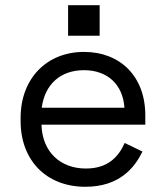

<svg xmlns="http://www.w3.org/2000/svg" viewBox="-20 -702 632 736"><path d="M307 14C438 14 496 -59 526 -121L458 -154C434 -100 393 -56 309 -56C212 -56 142 -119 139 -224H537V-260C537 -409 441 -503 302 -503C159 -503 59 -401 59 -250V-238C59 -87 158 14 307 14ZM140 -289C152 -380 213 -433 302 -433C390 -433 451 -380 457 -289ZM241 -565H362V-682H241Z"/></svg>

Font: Meta Space
Style: Regular
Weight: 400
Designer: Meta Pool / Florian Karsten
Foundry: Meta Pool / Florian Karsten
Version: Version 2.000;Glyphs 3.1.1 (3137)